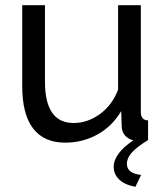

<svg xmlns="http://www.w3.org/2000/svg" viewBox="-20 -542 641 743"><path d="M232 10Q150 10 108 -45Q66 -100 66 -209V-522H154V-226Q154 -66 265 -66Q319 -66 366.5 -100.5Q414 -135 437 -195V-522H525V-108Q525 -77 553 -76V0Q509 27 490 48.5Q471 70 471 92Q471 129 526 135L504 181Q462 173 441 152.5Q420 132 420 104Q420 52 496 1Q476 -4 464 -17.5Q452 -31 451 -51L449 -112Q414 -53 357 -21.5Q300 10 232 10Z"/></svg>

Font: PTCRaleway Medium
Style: Regular
Weight: 500
Designer: Matt McInerney, Pablo Impallari, Rodrigo Fuenzalida
Foundry: Matt McInerney, Pablo Impallari, Rodrigo Fuenzalida
Version: Version 3.000g; ttfautohint (v1.5) -l 8 -r 28 -G 28 -x 14 -D